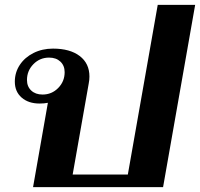

<svg xmlns="http://www.w3.org/2000/svg" viewBox="-20 -770 823 790"><path d="M177 -347Q162 -344 143 -344Q97 -344 69 -368.5Q41 -393 41 -434Q41 -472 61.5 -503Q82 -534 118 -552Q154 -570 198 -570Q268 -570 308 -539.5Q348 -509 348 -455Q348 -441 345 -426L279 -52H506L629 -750H783L651 0H116ZM246 -473Q246 -500 228.5 -516.5Q211 -533 182 -533Q144 -533 117.5 -506Q91 -479 91 -441Q91 -414 108.5 -397.5Q126 -381 155 -381Q193 -381 219.5 -408Q246 -435 246 -473Z"/></svg>

Font: Fahkwang
Style: Bold Italic
Weight: 700
Italic angle: -10°
Designer: Suppakit Chalermlarp | Katatrad Co.,Ltd.
Foundry: Cadson Demak Co.,Ltd.
Version: Version 1.000; ttfautohint (v1.6)